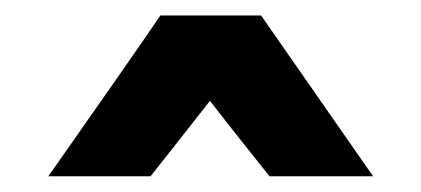

<svg xmlns="http://www.w3.org/2000/svg" viewBox="-20 -719 540 246"><path d="M42 -493.2Q75.2 -493.2 172.9 -493.2Q192.4 -517.6 249 -589.8Q267.6 -565.4 325.2 -493.2Q358.4 -493.2 458 -493.2Q421.9 -544.9 314.5 -699.2Q282.2 -699.2 185.5 -699.2Q150.4 -647.5 42 -493.2Z"/></svg>

Font: Big-Shock
Style: Black
Weight: 400